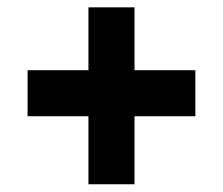

<svg xmlns="http://www.w3.org/2000/svg" viewBox="-20 -503 596 513"><path d="M339.4 -192.4V-10.7H216.3V-192.4H53.7V-315.4H216.3V-483.4H339.4V-315.4H502V-192.4Z"/></svg>

Font: Vazirmatn RD Black
Style: Regular
Weight: 900
Designer: Saber Rastikerdar
Foundry: Saber Rastikerdar
Version: Version 32.102